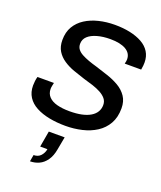

<svg xmlns="http://www.w3.org/2000/svg" viewBox="-176 -808 1022 1218"><g transform="rotate(20 335.0 -199.0)"><path d="M309 12Q250 12 199 2Q148 -8 109.5 -28.5Q71 -49 50 -81.5Q29 -114 29 -159Q29 -173 31 -189.5Q33 -206 37 -219H148Q146 -210 143.5 -198Q141 -186 141 -177Q141 -145 161 -124Q181 -103 217 -93.5Q253 -84 301 -84Q348 -84 383 -91.5Q418 -99 442 -113.5Q466 -128 478 -148.5Q490 -169 490 -194Q490 -219 475.5 -236.5Q461 -254 437 -267Q413 -280 382.5 -290Q352 -300 319 -309Q281 -321 243 -334.5Q205 -348 173.5 -369Q142 -390 123.5 -420Q105 -450 105 -494Q105 -547 127.5 -585Q150 -623 189 -648Q228 -673 279 -685.5Q330 -698 387 -698Q443 -698 489.5 -688Q536 -678 571 -658.5Q606 -639 625 -608.5Q644 -578 644 -537Q644 -528 643 -516Q642 -504 639 -488H528Q531 -499 532 -506Q533 -513 533 -518Q533 -559 495.5 -581Q458 -603 390 -603Q341 -603 302 -592Q263 -581 241 -560.5Q219 -540 219 -509Q219 -488 230.5 -473Q242 -458 262.5 -447Q283 -436 309 -426.5Q335 -417 364 -409Q405 -396 447.5 -382Q490 -368 526 -347Q562 -326 584 -293.5Q606 -261 606 -214Q606 -153 581.5 -110Q557 -67 515 -40Q473 -13 419.5 -0.5Q366 12 309 12ZM175 300 183 255Q213 255 230.5 236Q248 217 253 190H204L223 82H330L314 168Q306 215 285 244.5Q264 274 235.5 287Q207 300 175 300Z"/></g></svg>

Font: Archivo SemiBold Medium
Style: Italic
Weight: 500
Italic angle: -10°
Version: Version 2.001